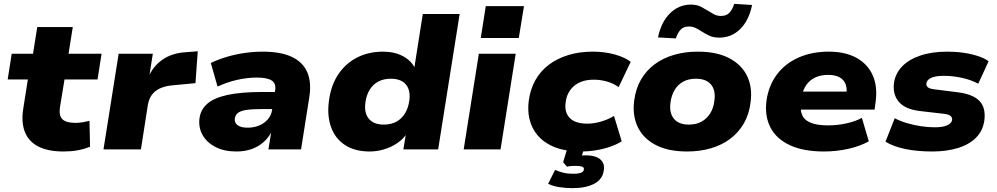

<svg xmlns="http://www.w3.org/2000/svg" viewBox="-20 -778 5192 1000"><path d="M311 11Q229 11 178.5 -15.5Q128 -42 109 -92Q90 -142 101 -211L125 -364H20L41 -498H152L174 -637H359L337 -498H509L488 -364H316L292 -218Q286 -175 305.5 -156.5Q325 -138 373 -138Q391 -138 409.5 -141Q428 -144 446 -149L449 -14Q418 -1 384 5Q350 11 311 11Z M519 0 598 -498H776L756 -371H751Q774 -430 824.5 -466Q875 -502 948 -506L1010 -511L998 -345L883 -334Q842 -331 814 -318Q786 -305 770.5 -283.5Q755 -262 750 -231L714 0Z M1211 11Q1147 11 1102 -12.5Q1057 -36 1035 -75Q1013 -114 1019 -162Q1025 -207 1059.5 -237.5Q1094 -268 1164.5 -283.5Q1235 -299 1349 -299H1432L1418 -210H1343Q1294 -210 1264 -205.5Q1234 -201 1220 -190.5Q1206 -180 1203 -161Q1200 -140 1217 -126.5Q1234 -113 1270 -113Q1302 -113 1329 -124Q1356 -135 1374.5 -156Q1393 -177 1397 -205L1413 -307Q1419 -343 1395.5 -358.5Q1372 -374 1318 -374Q1269 -374 1217 -362.5Q1165 -351 1113 -327L1078 -450Q1115 -468 1160 -481.5Q1205 -495 1253.5 -502Q1302 -509 1348 -509Q1443 -509 1500.5 -481.5Q1558 -454 1580.5 -401.5Q1603 -349 1591 -272L1548 0H1378L1394 -99H1398Q1381 -63 1353.5 -38.5Q1326 -14 1290.5 -1.5Q1255 11 1211 11Z M1906 11Q1828 11 1777 -22.5Q1726 -56 1704.5 -115.5Q1683 -175 1693 -251Q1703 -332 1741 -389.5Q1779 -447 1839 -478Q1899 -509 1976 -509Q2035 -509 2079.5 -485Q2124 -461 2143 -419H2137L2182 -705H2374L2262 0H2081L2095 -86H2101Q2081 -54 2049 -32.5Q2017 -11 1980 0Q1943 11 1906 11ZM1979 -129Q2017 -129 2045 -144.5Q2073 -160 2090 -188.5Q2107 -217 2112 -255Q2119 -308 2094 -338Q2069 -368 2015 -368Q1978 -368 1950 -353Q1922 -338 1905 -310Q1888 -282 1883 -243Q1876 -190 1901 -159.5Q1926 -129 1979 -129Z M2484 -580 2510 -746H2709L2682 -580ZM2395 0 2474 -498H2666L2587 0Z M3005 11Q2909 11 2845 -22.5Q2781 -56 2752.5 -116Q2724 -176 2734 -254Q2742 -314 2769 -361.5Q2796 -409 2839.5 -441.5Q2883 -474 2940.5 -491.5Q2998 -509 3068 -509Q3128 -509 3181 -494.5Q3234 -480 3265 -456L3202 -324Q3177 -343 3142.5 -353Q3108 -363 3073 -363Q3040 -363 3014 -354.5Q2988 -346 2969.5 -330Q2951 -314 2940 -292.5Q2929 -271 2926 -244Q2919 -193 2947.5 -163.5Q2976 -134 3039 -134Q3073 -134 3109.5 -144.5Q3146 -155 3178 -174L3218 -42Q3193 -26 3158.5 -14Q3124 -2 3084.5 4.5Q3045 11 3005 11ZM2962 202Q2927 202 2892 196.5Q2857 191 2835 179L2871 107Q2892 116 2914 121.5Q2936 127 2964 127Q2993 127 3006.5 121.5Q3020 116 3021 105Q3023 94 3012 90Q3001 86 2980 86Q2971 86 2958.5 86.5Q2946 87 2933 90L2913 67L2939 -20H3027L3002 60L2965 40Q2980 36 2996.5 33.5Q3013 31 3030 31Q3061 31 3083.5 39Q3106 47 3117.5 64.5Q3129 82 3125 108Q3119 156 3075 179Q3031 202 2962 202Z M3559 11Q3460 11 3395 -23Q3330 -57 3301.5 -117Q3273 -177 3283 -254Q3291 -316 3318.5 -363.5Q3346 -411 3390 -443.5Q3434 -476 3491 -492.5Q3548 -509 3614 -509Q3713 -509 3778 -475Q3843 -441 3871.5 -381.5Q3900 -322 3889 -244Q3882 -183 3854 -135Q3826 -87 3782.5 -54.5Q3739 -22 3682 -5.5Q3625 11 3559 11ZM3568 -129Q3606 -129 3634 -144.5Q3662 -160 3679.5 -188.5Q3697 -217 3701 -255Q3708 -308 3683 -338Q3658 -368 3604 -368Q3567 -368 3539 -353Q3511 -338 3494 -310Q3477 -282 3472 -243Q3465 -190 3490 -159.5Q3515 -129 3568 -129ZM3500 -578 3407 -583Q3423 -662 3469 -708Q3515 -754 3578 -754Q3610 -754 3631.5 -742.5Q3653 -731 3671 -720Q3686 -710 3701 -702.5Q3716 -695 3735 -695Q3763 -695 3778.5 -711Q3794 -727 3804 -758L3897 -752Q3881 -672 3835.5 -627Q3790 -582 3726 -582Q3695 -582 3673.5 -592.5Q3652 -603 3633 -615Q3618 -625 3602.5 -632.5Q3587 -640 3568 -640Q3541 -640 3525.5 -624Q3510 -608 3500 -578Z M4271 11Q4164 11 4093.5 -22Q4023 -55 3992.5 -114.5Q3962 -174 3972 -253Q3983 -332 4026 -389.5Q4069 -447 4138.5 -478Q4208 -509 4297 -509Q4382 -509 4440.5 -477Q4499 -445 4525.5 -385.5Q4552 -326 4540 -243L4535 -207H4122L4137 -301H4407L4388 -285Q4393 -319 4383.5 -341.5Q4374 -364 4351.5 -376Q4329 -388 4293 -388Q4254 -388 4225 -374Q4196 -360 4178.5 -334Q4161 -308 4155 -272L4152 -253Q4146 -211 4156.5 -182.5Q4167 -154 4200.5 -139.5Q4234 -125 4293 -125Q4342 -125 4389 -135.5Q4436 -146 4469 -164L4505 -42Q4461 -17 4399 -3Q4337 11 4271 11Z M4835 11Q4757 11 4694.5 -2Q4632 -15 4592 -40L4640 -162Q4669 -147 4704.5 -136.5Q4740 -126 4777.5 -120.5Q4815 -115 4848 -115Q4891 -115 4913.5 -125.5Q4936 -136 4939 -153Q4940 -166 4931 -174Q4922 -182 4898 -185L4769 -200Q4695 -209 4662 -247Q4629 -285 4636 -345Q4643 -395 4678 -431.5Q4713 -468 4773 -488.5Q4833 -509 4914 -509Q4959 -509 4999.5 -503Q5040 -497 5073.5 -486Q5107 -475 5129 -459L5075 -342Q5038 -362 4990.5 -372.5Q4943 -383 4897 -383Q4850 -383 4828.5 -372Q4807 -361 4805 -344Q4803 -333 4811.5 -324.5Q4820 -316 4845 -313L4971 -297Q5048 -287 5081.5 -252Q5115 -217 5107 -152Q5100 -98 5064 -61.5Q5028 -25 4969 -7Q4910 11 4835 11Z"/></svg>

Font: Nunito Sans 10pt SemiExpanded Black
Style: Italic
Weight: 900
Width: 6
Italic angle: -9°
Designer: Vernon Adams
Foundry: Vernon Adams
Version: Version 3.101;gftools[0.9.27]